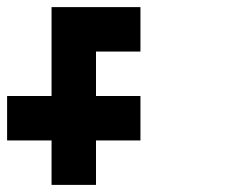

<svg xmlns="http://www.w3.org/2000/svg" viewBox="-20 -520 665 540"><path d="M0 -125V-250H125V-500H375V-375H250V-250H375V-125H250V0H125V-125Z"/></svg>

Font: Tiny5
Style: Regular
Weight: 400
Designer: Stefan Schmidt
Foundry: Made with Bits'n'Picas by Kreative Software
Version: Version 1.002; ttfautohint (v1.8.4.7-5d5b)